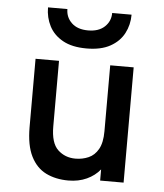

<svg xmlns="http://www.w3.org/2000/svg" viewBox="-53 -789 723 848"><g transform="rotate(5 308.0 -365.0)"><path d="M281.5 12Q225 12 182 -9.2Q139 -30.5 114.8 -79Q90.5 -127.5 90.5 -208.5V-511H194.5V-220.5Q194.5 -146.5 226.2 -116.8Q258 -87 304 -87Q335.5 -87 362.2 -98.8Q389 -110.5 405.2 -139.2Q421.5 -168 421.5 -218.5V-511H525.5V0H421.5V-49.5Q398.5 -21 362.5 -4.5Q326.5 12 281.5 12ZM310.5 -576Q246 -576 205.2 -598.8Q164.5 -621.5 145 -659.2Q125.5 -697 125.5 -742H211.5Q211.5 -705.5 237.5 -680.8Q263.5 -656 310.5 -656Q357.5 -656 383.8 -680.8Q410 -705.5 410 -742H496Q496 -697 476.2 -659.2Q456.5 -621.5 415.5 -598.8Q374.5 -576 310.5 -576Z"/></g></svg>

Font: Overpass Mono Light SemiBold
Style: Regular
Weight: 600
Monospace: yes
Version: Version 4.000